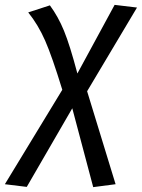

<svg xmlns="http://www.w3.org/2000/svg" viewBox="-93 -558 583 789"><path d="M265 -183 382 199 290 211 204 -113 17 210 -73 199 163 -189Q121 -326 92.5 -391Q64 -456 23 -507L112 -536Q146 -490 170 -431.5Q194 -373 225 -256L378 -538L470 -527Z"/></svg>

Font: FiraGO
Style: Italic
Weight: 400
Italic angle: -8°
Designer: bBox Type GmbH
Foundry: bBox Type GmbH
Version: Version 1.001